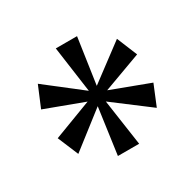

<svg xmlns="http://www.w3.org/2000/svg" viewBox="-96 -865 605 595"><g transform="rotate(-30 206.5 -567.5)"><path d="M168 -375 191 -540 65 -442 34 -516 171 -568 34 -619 65 -693 191 -595 168 -760H244L220 -596L347 -691L377 -618L241 -568L377 -517L347 -444L220 -540L244 -375Z"/></g></svg>

Font: Noto Serif Georgian Condensed
Style: Regular
Weight: 400
Width: 3
Designer: Monotype Design Team, Akaki Razmadze
Foundry: Google LLC
Version: Version 2.003; ttfautohint (v1.8.4.7-5d5b)